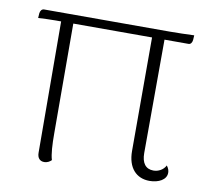

<svg xmlns="http://www.w3.org/2000/svg" viewBox="-63 -574 708 653"><g transform="rotate(10 290.5 -247.0)"><path d="M543 -472C550 -472 555 -478 556 -488L557 -504C547 -503 483 -502 473 -502H39C31 -502 26 -495 25 -486L24 -470C37 -471 71 -472 84 -472H103L105 -19C105 -1 114 9 129 9C141 9 149 3 154 -2C148 -21 146 -54 146 -94L145 -472H417V-80C417 -22 447 10 493 10C524 10 551 -4 551 -28C551 -35 549 -43 542 -52C534 -36 517 -27 500 -27C473 -27 459 -46 459 -80L460 -472Z"/></g></svg>

Font: Arima Koshi ExtraLight
Style: Regular
Weight: 275
Designer: Joana Correia and Natanael Gama
Foundry: NDISCOVER
Version: Version 1.019;PS 001.019;hotconv 1.0.88;makeotf.lib2.5.64775